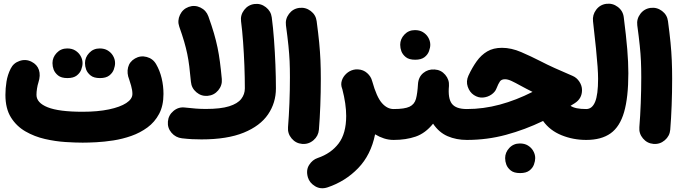

<svg xmlns="http://www.w3.org/2000/svg" viewBox="-20 -695 3673 1038"><path d="M9.3 -182.1Q9.3 -217.3 15.1 -253.9Q21 -290.5 37.6 -323.7Q52.7 -354.5 86.2 -365.7Q119.6 -377 150.4 -361.3Q180.7 -346.2 190.4 -316.9Q200.2 -287.6 187.5 -248.5Q183.1 -235.4 180.2 -216.8Q177.2 -198.2 177.2 -182.1Q177.2 -139.2 237.8 -115Q298.3 -90.8 426.8 -90.8Q508.3 -90.8 568.8 -103.5Q629.4 -116.2 662.6 -137.9Q695.8 -159.7 695.8 -187Q695.8 -207.5 688.7 -232.2Q681.6 -256.8 678.7 -264.6Q664.6 -299.3 672.4 -330.6Q680.2 -361.8 710 -378.9Q739.7 -396 773.4 -387Q807.1 -377.9 824.2 -347.7Q843.8 -314 853.8 -272.5Q863.8 -231 863.8 -187Q863.8 -123.5 840.1 -79.1Q816.4 -34.7 777.1 -5.9Q737.8 22.9 689.9 39.8Q642.1 56.6 592.8 64.2Q543.5 71.8 500 74Q456.5 76.2 426.8 76.2Q387.2 76.2 333.3 72.8Q279.3 69.3 222.9 56.4Q166.5 43.5 117.9 15.6Q69.3 -12.2 39.3 -60.1Q9.3 -107.9 9.3 -182.1ZM263.7 -354Q263.7 -384.8 286.4 -408.9Q309.1 -433.1 343.3 -433.1Q368.7 -433.1 386.2 -422.4Q403.8 -411.6 413.6 -396Q426.3 -376 426.3 -354Q426.3 -337.9 419.4 -319.1Q412.6 -300.3 394.8 -286.6Q377 -272.9 344.7 -272.9Q311.5 -272.9 294.2 -286.9Q276.9 -300.8 270 -318.8Q263.7 -335.9 263.7 -354ZM439.5 -354Q439.5 -384.8 462.2 -408.9Q484.9 -433.1 519 -433.1Q544.4 -433.1 562 -422.4Q579.6 -411.6 589.4 -396Q602.1 -376 602.1 -354Q602.1 -337.9 595.2 -319.1Q588.4 -300.3 570.6 -286.6Q552.7 -272.9 520.5 -272.9Q487.3 -272.9 470 -286.9Q452.6 -300.8 445.8 -318.8Q439.5 -335.9 439.5 -354Z M887.7 -37.6Q890.6 -72.3 917.7 -95Q944.8 -117.7 978.5 -113.8Q1013.7 -109.9 1040 -107.9Q1066.4 -106 1093.3 -106Q1172.9 -106 1218.8 -120.4Q1264.6 -134.8 1284.2 -160.2Q1303.7 -185.5 1303.7 -217.3Q1303.7 -273.4 1301.3 -339.1Q1298.8 -404.8 1294.2 -468Q1289.6 -531.2 1283.2 -579.6Q1278.8 -613.3 1300 -641.1Q1321.3 -668.9 1355.5 -673.3Q1389.6 -677.7 1417.2 -656.2Q1444.8 -634.8 1449.2 -601.1Q1456.5 -546.4 1461.4 -479.7Q1466.3 -413.1 1469 -345Q1471.7 -276.9 1471.7 -217.3Q1471.7 -139.2 1429.2 -76.7Q1386.7 -14.2 1297.6 22.2Q1208.5 58.6 1069.3 58.6Q1042.5 58.6 1018.6 57.4Q994.6 56.2 963.9 52.7Q929.7 48.8 907.2 22.7Q884.8 -3.4 887.7 -37.6ZM949.2 -550.8Q938 -583 952.9 -614.5Q967.8 -646 1000 -657.7Q1032.2 -669.4 1063.5 -654.3Q1094.7 -639.2 1106.4 -606.9Q1125 -555.2 1136.7 -514.9Q1148.4 -474.6 1156 -438Q1163.6 -401.4 1168.9 -360.8Q1174.3 -320.3 1179.2 -267.6Q1182.1 -233.4 1159.7 -206.5Q1137.2 -179.7 1102.5 -176.8Q1068.4 -173.8 1041.7 -196.3Q1015.1 -218.8 1012.2 -252.9Q1007.8 -299.8 1003.4 -335.4Q999 -371.1 992.4 -403.1Q985.8 -435.1 975.6 -470.2Q965.3 -505.4 949.2 -550.8Z M1525.9 -558.1Q1521.5 -592.3 1542.5 -620.1Q1563.5 -647.9 1597.7 -652.3Q1631.8 -656.7 1659.7 -635.7Q1687.5 -614.7 1691.9 -580.6Q1700.7 -514.6 1705.6 -464.8Q1710.4 -415 1712.4 -369.1Q1714.4 -323.2 1714.4 -268.6Q1714.4 -196.3 1711.7 -125Q1709 -53.7 1704.1 6.3Q1701.2 40.5 1674.6 63.2Q1647.9 85.9 1613.3 83Q1579.1 80.1 1556.6 53.5Q1534.2 26.9 1537.1 -7.3Q1542 -67.9 1544.7 -137.9Q1547.4 -208 1547.4 -277.3Q1547.4 -325.2 1545.7 -364.3Q1543.9 -403.3 1539.3 -448.2Q1534.7 -493.2 1525.9 -558.1Z M1829.1 -217.3Q1821.3 -238.8 1828.1 -259.8Q1835 -280.8 1852.1 -296.6Q1869.1 -312.5 1891.6 -317.9Q1903.3 -320.8 1915.5 -319.8Q1944.3 -318.4 1965.1 -299.8Q1985.8 -281.2 1991.7 -257.3Q1992.2 -255.9 1992.7 -254.4Q2016.1 -170.4 2044.7 -137.9Q2073.2 -105.5 2107.9 -105.5H2108.4Q2143.1 -105.5 2167.2 -81.1Q2191.4 -56.6 2191.4 -22Q2191.4 12.2 2167.2 36.9Q2143.1 61.5 2108.4 61.5H2107.9Q2081.5 61.5 2056.4 53.5Q2031.2 45.4 2007.8 31.2Q1985.4 142.6 1916.3 214.1Q1847.2 285.6 1751 317.9Q1713.9 330.1 1683.6 311.8Q1653.3 293.5 1644.5 263.7Q1633.3 224.6 1651.4 196.5Q1669.4 168.5 1697.3 159.2Q1769.5 134.8 1810.5 80.8Q1851.6 26.9 1851.6 -68.4Q1851.6 -132.3 1830.6 -213.4Q1830.1 -215.3 1829.1 -217.3Z M2024.4 -22Q2024.4 -56.6 2049.3 -81.1Q2074.2 -105.5 2108.4 -105.5Q2167.5 -105.5 2194.1 -118.2Q2220.7 -130.9 2228.8 -160.4Q2236.8 -189.9 2239.7 -240.2Q2242.2 -278.8 2268.3 -300.3Q2294.4 -321.8 2329.6 -319.3Q2364.3 -317.4 2387 -290.8Q2409.7 -264.2 2407.2 -230.5Q2400.9 -163.1 2422.9 -134.3Q2444.8 -105.5 2503.9 -105.5H2504.4Q2539.1 -105.5 2563.2 -81.1Q2587.4 -56.6 2587.4 -22Q2587.4 12.2 2563.2 36.9Q2539.1 61.5 2504.4 61.5H2503.9Q2446.8 61.5 2399.9 41.3Q2353 21 2321.3 -26.4Q2279.8 25.4 2227.1 43.5Q2174.3 61.5 2108.4 61.5Q2074.2 61.5 2049.3 36.9Q2024.4 12.2 2024.4 -22ZM2143.6 -453.1Q2143.6 -483.9 2166.3 -508.1Q2189 -532.2 2223.1 -532.2Q2248.5 -532.2 2266.1 -521.5Q2283.7 -510.7 2293.5 -495.1Q2306.2 -475.1 2306.2 -453.1Q2306.2 -437.5 2299.3 -418.5Q2292.5 -399.4 2274.7 -385.7Q2256.8 -372.1 2224.6 -372.1Q2191.4 -372.1 2174.1 -386Q2156.7 -399.9 2149.9 -418Q2143.6 -435.1 2143.6 -453.1Z M2693.8 -436.5Q2744.1 -436.5 2797.9 -413.3Q2851.6 -390.1 2901.9 -364.3Q2935.5 -346.7 2978.8 -327.1Q3022 -307.6 3075.7 -284.7Q3097.7 -275.4 3112.1 -253.7Q3126.5 -231.9 3126.5 -208Q3126.5 -162.1 3087.4 -137.2Q3075.7 -129.9 3064.5 -123Q3089.4 -105.5 3148.9 -105.5H3149.4Q3184.1 -105.5 3208.3 -81.1Q3232.4 -56.6 3232.4 -22Q3232.4 12.2 3208.3 36.9Q3184.1 61.5 3149.4 61.5H3148.9Q3078.6 61.5 3015.9 36.1Q2953.1 10.7 2916 -41Q2817.9 6.3 2715.6 33.9Q2613.3 61.5 2504.4 61.5Q2469.7 61.5 2445.1 36.4Q2420.4 11.2 2420.4 -22Q2420.4 -55.2 2445.1 -80.3Q2469.7 -105.5 2504.4 -105.5Q2593.3 -105.5 2681.9 -129.4Q2770.5 -153.3 2858.9 -198.2Q2842.3 -206.5 2825.4 -215.3Q2808.6 -224.1 2791.5 -233.4Q2766.1 -247.6 2745.8 -257.1Q2725.6 -266.6 2710.4 -266.6Q2691.4 -266.6 2683.1 -255.4Q2674.8 -244.1 2663.1 -214.8Q2656.2 -197.3 2636.5 -183.6Q2616.7 -169.9 2591.3 -167.7Q2565.9 -165.5 2542 -181.2Q2519 -196.3 2508.8 -226.1Q2498.5 -255.9 2512.7 -286.6Q2532.7 -329.6 2556.9 -363.5Q2581.1 -397.5 2614 -417Q2647 -436.5 2693.8 -436.5ZM2710.9 159.7Q2710.9 128.9 2733.6 104.7Q2756.3 80.6 2790.5 80.6Q2815.9 80.6 2833.5 91.3Q2851.1 102.1 2860.8 117.7Q2873.5 137.7 2873.5 159.7Q2873.5 175.3 2866.7 194.3Q2859.9 213.4 2842 227.1Q2824.2 240.7 2792 240.7Q2758.8 240.7 2741.5 226.8Q2724.1 212.9 2717.3 194.8Q2710.9 177.7 2710.9 159.7Z M3065.9 -22Q3065.9 -56.6 3090.6 -81.1Q3115.2 -105.5 3149.4 -105.5Q3181.2 -105.5 3197.3 -144.3Q3213.4 -183.1 3213.4 -268.6Q3213.4 -295.9 3210.7 -334.5Q3208 -373 3202.1 -432.4Q3196.3 -491.7 3186 -580.1Q3182.1 -614.3 3202.9 -642.1Q3223.6 -669.9 3257.8 -674.3Q3292 -678.7 3319.8 -657.7Q3347.7 -636.7 3352.1 -602.5Q3365.2 -500.5 3371.1 -429Q3377 -357.4 3377 -299.3Q3377 -168.5 3354 -89.1Q3331.1 -9.8 3281 25.9Q3231 61.5 3149.4 61.5Q3115.2 61.5 3090.6 36.9Q3065.9 12.2 3065.9 -22Z M3425.3 -558.1Q3420.9 -592.3 3441.9 -620.1Q3462.9 -647.9 3497.1 -652.3Q3531.2 -656.7 3559.1 -635.7Q3586.9 -614.7 3591.3 -580.6Q3600.1 -514.6 3605 -464.8Q3609.9 -415 3611.8 -369.1Q3613.8 -323.2 3613.8 -268.6Q3613.8 -196.3 3611.1 -125Q3608.4 -53.7 3603.5 6.3Q3600.6 40.5 3574 63.2Q3547.4 85.9 3512.7 83Q3478.5 80.1 3456.1 53.5Q3433.6 26.9 3436.5 -7.3Q3441.4 -67.9 3444.1 -137.9Q3446.8 -208 3446.8 -277.3Q3446.8 -325.2 3445.1 -364.3Q3443.4 -403.3 3438.7 -448.2Q3434.1 -493.2 3425.3 -558.1Z"/></svg>

Font: Mikhak Black
Style: Regular
Weight: 900
Designer: Amin Abedi
Version: Version 3.3